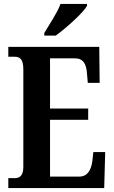

<svg xmlns="http://www.w3.org/2000/svg" viewBox="-20 -951 576 971"><path d="M204 -784V-771H262C317 -811 400 -886 420 -921V-931H286C270 -886 230 -829 204 -784ZM22 0H507L512 -182H452L447 -136C441 -92 423 -58 381 -58H233V-345H426V-402H233V-656H359C402 -656 417 -626 420 -578L424 -532H484L482 -714H22V-664H53C77 -664 98 -656 98 -601V-108C98 -65 82 -50 54 -50H22Z"/></svg>

Font: Noto Serif Georgian ExtraCondensed Bold
Style: Regular
Weight: 700
Width: 2
Designer: Monotype Design Team, Akaki Razmadze
Foundry: Google LLC
Version: Version 2.003